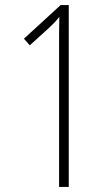

<svg xmlns="http://www.w3.org/2000/svg" viewBox="-20 -734 441 754"><path d="M250 0V-714H218L74 -582L97 -556L173 -625C190 -641 201 -652 213 -668C212 -623 212 -591 212 -549V0Z"/></svg>

Font: Noto Sans ExtraCondensed ExtraLight
Style: Regular
Weight: 200
Width: 2
Designer: Monotype Design Team
Foundry: Monotype Imaging Inc.
Version: Version 2.013